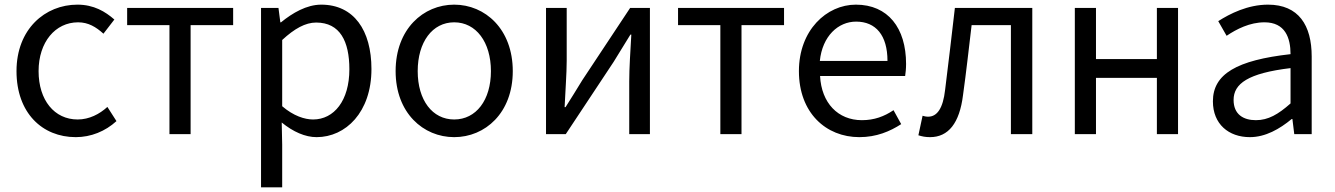

<svg xmlns="http://www.w3.org/2000/svg" viewBox="-20 -577 5744 826"><path d="M306 13C371 13 433 -12 481 -56L442 -117C408 -86 364 -63 314 -63C214 -63 146 -146 146 -271C146 -396 218 -481 316 -481C360 -481 393 -461 425 -432L472 -493C433 -527 384 -557 313 -557C174 -557 51 -452 51 -271C51 -91 162 13 306 13Z M709 0H800V-469H983V-543H527V-469H709Z M1103 229H1194V45L1192 -50C1241 -10 1293 13 1342 13C1467 13 1578 -94 1578 -280C1578 -447 1502 -557 1362 -557C1299 -557 1238 -521 1189 -481H1186L1178 -543H1103ZM1327 -63C1291 -63 1243 -78 1194 -120V-405C1247 -454 1294 -480 1340 -480C1443 -480 1483 -399 1483 -279C1483 -144 1417 -63 1327 -63Z M1934 13C2067 13 2186 -91 2186 -271C2186 -452 2067 -557 1934 -557C1801 -557 1682 -452 1682 -271C1682 -91 1801 13 1934 13ZM1934 -63C1840 -63 1777 -146 1777 -271C1777 -396 1840 -481 1934 -481C2028 -481 2092 -396 2092 -271C2092 -146 2028 -63 1934 -63Z M2329 0H2414L2620 -311C2640 -344 2671 -394 2692 -428H2696C2692 -357 2687 -284 2687 -227V0H2776V-543H2691L2485 -232C2465 -199 2434 -149 2413 -116H2409C2412 -186 2418 -259 2418 -316V-543H2329Z M3079 0H3170V-469H3353V-543H2897V-469H3079Z M3677 13C3751 13 3809 -12 3857 -43L3824 -103C3784 -76 3741 -60 3688 -60C3585 -60 3514 -134 3508 -250H3874C3876 -263 3878 -282 3878 -302C3878 -457 3800 -557 3662 -557C3536 -557 3417 -447 3417 -271C3417 -92 3533 13 3677 13ZM3507 -315C3518 -422 3586 -484 3663 -484C3748 -484 3798 -425 3798 -315Z M3981 13C4060 13 4108 -47 4123 -168C4137 -268 4148 -369 4160 -469H4329V0H4421V-543H4088C4074 -425 4061 -308 4046 -191C4037 -110 4011 -75 3973 -75C3963 -75 3956 -77 3949 -79L3931 5C3947 10 3961 13 3981 13Z M4604 0H4695V-242H4957V0H5048V-543H4957V-323H4695V-543H4604Z M5357 13C5424 13 5485 -22 5537 -65H5540L5548 0H5623V-334C5623 -468 5567 -557 5435 -557C5348 -557 5271 -518 5221 -486L5257 -423C5300 -452 5357 -481 5420 -481C5509 -481 5532 -414 5532 -344C5301 -318 5198 -259 5198 -141C5198 -43 5266 13 5357 13ZM5383 -60C5329 -60 5287 -85 5287 -147C5287 -217 5349 -262 5532 -284V-132C5479 -85 5436 -60 5383 -60Z"/></svg>

Font: Noto Sans CJK KR Regular
Style: Regular
Weight: 400
Designer: Ryoko NISHIZUKA (kana & ideographs); Paul D. Hunt (Latin, Greek & Cyrillic); Wenlong ZHANG (bopomofo); Sandoll Communica
Foundry: Adobe Systems Incorporated
Version: Version 1.004;PS 1.004;hotconv 1.0.82;makeotf.lib2.5.63406